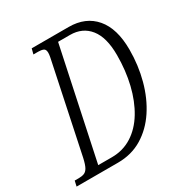

<svg xmlns="http://www.w3.org/2000/svg" viewBox="-187 -839 917 964"><g transform="rotate(-30 271.5 -357.0)"><path d="M-20 0 -13 -31H11Q29 -31 42 -36Q55 -41 64 -57Q73 -73 81 -109L185 -604Q187 -613 190 -628Q193 -643 193 -653Q193 -673 181.5 -678Q170 -683 152 -683H124L132 -714H346Q444 -714 499 -649.5Q554 -585 554 -463Q554 -372 531.5 -288.5Q509 -205 466 -140Q423 -75 361 -37.5Q299 0 220 0ZM207 -39Q272 -39 324 -72Q376 -105 412 -164.5Q448 -224 467 -302.5Q486 -381 486 -471Q486 -573 445 -624.5Q404 -676 332 -676H263L128 -39Z"/></g></svg>

Font: Noto Serif ExtraCondensed Light
Style: Italic
Weight: 300
Width: 2
Italic angle: -12°
Designer: Monotype Design Team
Foundry: Monotype Imaging Inc.
Version: Version 2.014; ttfautohint (v1.8.4.7-5d5b)